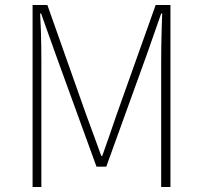

<svg xmlns="http://www.w3.org/2000/svg" viewBox="-20 -746 810 766"><path d="M110 0V-726H169L324 -288Q339 -248 354 -206.5Q369 -165 384 -124H388Q403 -165 417 -206.5Q431 -248 445 -288L601 -726H660V0H623V-502Q623 -531 623.5 -563.5Q624 -596 625 -629.5Q626 -663 627 -692H623L567 -532L404 -81H365L201 -532L144 -692H140Q142 -663 143 -629.5Q144 -596 144.5 -563.5Q145 -531 145 -502V0Z"/></svg>

Font: Noto Sans HK Thin
Style: Regular
Weight: 100
Designer: Ryoko NISHIZUKA 西塚涼子 (kana, bopomofo & ideographs); Paul D. Hunt (Latin, Greek & Cyrillic); Sandoll Communications 산돌커뮤니
Foundry: Adobe
Version: Version 2.004-H2;hotconv 1.0.118;makeotfexe 2.5.65603